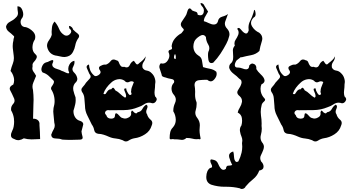

<svg xmlns="http://www.w3.org/2000/svg" viewBox="-20 -939 2314 1262"><path d="M73.2 -25.4Q62 -28.8 57.1 -34.7Q52.2 -40.5 52.2 -47.9Q51.3 -61.5 59.6 -77.6Q67.9 -93.8 69.8 -106.9Q72.8 -123 72.8 -139.2Q72.8 -150.4 71.3 -161.6Q67.4 -189.5 53.2 -213.4Q52.7 -217.8 52.7 -222.2Q52.7 -240.7 66.4 -255.9Q75.7 -265.6 75.7 -277.8Q75.7 -288.1 68.8 -300.3Q59.6 -321.8 47.4 -344.7Q43.9 -351.1 43.9 -356.9Q43.9 -372.1 67.4 -383.3Q72.8 -397 72.8 -411.1Q72.8 -420.9 70.3 -430.7Q64.5 -454.6 49.3 -472.7Q54.7 -497.1 64.5 -521.5Q71.3 -538.6 71.3 -557.1Q71.3 -564.5 70.3 -571.8Q66.4 -597.2 64 -623Q63.5 -629.9 63.5 -636.7Q63.5 -655.8 68.4 -674.3Q67.9 -682.1 71.8 -691.4Q75.7 -700.2 67.4 -705.1Q54.2 -718.3 38.1 -730.5Q22 -742.7 19.5 -763.2Q23.9 -785.2 46.4 -796.4Q68.4 -807.1 83 -822.3Q98.1 -835 98.1 -851.6Q98.1 -855 97.7 -858.9Q94.7 -875.5 94.7 -890.1Q94.7 -893.6 94.7 -897Q95.7 -897.5 96.7 -897.5Q118.2 -897.5 127.9 -870.1Q132.8 -856.4 132.8 -845.2Q132.8 -832.5 127 -822.8Q115.2 -809.1 115.2 -793.9Q115.2 -788.1 117.2 -782.2Q123.5 -760.7 150.9 -760.3Q176.3 -752.9 197.8 -730.5Q211.9 -715.3 211.9 -696.8Q211.9 -688.5 209 -679.2Q194.8 -659.2 193.4 -630.4Q193.4 -628.4 193.4 -626.5Q193.4 -600.1 211.9 -583.5Q220.7 -576.2 221.7 -569.3Q222.7 -562.5 219.7 -556.2Q214.4 -543.9 202.6 -531.7Q190.9 -519.5 194.3 -504.4Q192.4 -497.1 192.4 -490.2Q192.4 -478.5 198.7 -469.7Q209.5 -455.6 217.3 -440.4Q208.5 -418 198.7 -395.5Q193.4 -383.3 193.4 -370.1Q193.4 -359.4 196.8 -347.7Q200.7 -314.9 200.7 -282.7Q200.7 -268.1 199.7 -253.4Q197.8 -206.1 197.3 -158.7Q197.3 -158.7 201.7 -158.7Q216.8 -158.7 228.5 -149.4Q239.7 -140.1 239.7 -124.5Q239.7 -121.6 239.3 -118.7Q241.2 -95.2 242.2 -71.8Q242.7 -48.3 243.7 -24.9Q217.3 -23.4 189.9 -22.9Q189.9 -22.9 186.5 -22.9Q161.1 -22.9 136.7 -29.8Q121.6 -20.5 106.4 -18.1Q103 -17.6 100.1 -17.6Q99.1 -17.6 98.1 -17.6Q86.4 -17.6 73.2 -25.4Z M388.7 -21.5Q371.1 -28.8 345.7 -28.8Q345.7 -28.8 344.7 -28.8Q319.3 -28.8 316.4 -52.7Q323.2 -72.8 334 -91.3Q339.8 -102.1 339.8 -113.8Q339.8 -122.6 336.9 -132.3Q334 -162.1 331.1 -192.4Q330.1 -199.7 330.1 -206.5Q330.1 -229 336.9 -251.5Q338.9 -262.7 338.9 -273.9Q338.9 -286.6 336.9 -298.8Q333 -322.8 321.3 -343.8Q315.4 -351.1 315.4 -357.9Q315.4 -363.8 319.3 -369.6Q328.1 -381.3 333 -392.6Q335 -397.5 335 -401.9Q334 -406.7 330.1 -411.6Q314.5 -426.3 298.8 -441.4Q282.2 -456.1 260.7 -462.4Q252 -471.2 252 -483.4Q252 -491.2 255.9 -501Q264.6 -524.4 284.2 -529.3Q293 -530.3 307.6 -538.6Q318.4 -543.9 324.2 -543.9Q324.2 -543.9 325.2 -543.9Q327.1 -543.9 328.1 -543.5Q330.1 -542 330.1 -537.6Q330.1 -533.2 326.2 -524.4Q323.2 -518.1 323.2 -513.2Q323.2 -510.7 324.2 -508.8Q325.2 -502.4 331.1 -497.6Q340.8 -488.8 358.4 -484.4Q375 -480 385.7 -473.1Q394.5 -471.2 410.2 -462.9Q421.9 -457 427.7 -457Q429.7 -457 431.6 -457.5Q434.6 -458.5 434.6 -462.4Q433.6 -466.3 429.7 -475.1Q428.7 -481 428.7 -487.3Q428.7 -501.5 436.5 -515.1Q448.2 -535.6 468.8 -539.6Q469.7 -535.2 469.7 -530.8Q469.7 -516.1 460.9 -500Q456.1 -492.2 456.1 -484.9Q456.1 -472.2 468.8 -460.4Q483.4 -445.8 487.3 -426.8Q488.3 -423.3 488.3 -420.4Q488.3 -405.3 472.7 -392.1Q460.9 -376 460.9 -358.4Q460.9 -352.1 461.9 -345.7Q467.8 -320.8 476.6 -298.8Q477.5 -289.6 477.5 -280.3Q477.5 -267.1 474.6 -254.4Q469.7 -232.4 462.9 -211.4Q462.9 -209 462.9 -206.5Q462.9 -186 473.6 -168.5Q485.4 -149.4 508.8 -143.6Q527.3 -136.2 527.3 -122.1Q526.4 -118.2 525.4 -113.8Q519.5 -92.8 515.6 -75.7Q516.6 -61 522.5 -40.5Q523.4 -36.6 523.4 -33.7Q523.4 -21 502 -21Q502 -21 501 -21Q472.7 -19.5 444.3 -19.5Q416 -19.5 388.7 -21.5ZM355.5 -572.3Q329.1 -574.7 311.5 -590.8Q294.9 -606.9 290 -630.9Q289.1 -634.3 289.1 -637.7Q289.1 -656.7 300.8 -672.4Q314.5 -690.4 320.3 -710.4Q319.3 -720.2 319.3 -730Q319.3 -742.7 321.3 -756.3Q323.2 -780.8 338.9 -797.4Q357.4 -776.4 368.2 -749.5Q378.9 -722.2 404.3 -707.5Q411.1 -704.6 417 -704.6Q430.7 -704.6 441.4 -717.3Q448.2 -725.1 448.2 -732.4Q448.2 -742.7 435.5 -752.4Q433.6 -759.8 433.6 -763.7Q433.6 -768.6 436.5 -768.6Q439.5 -768.6 443.4 -766.1Q458 -757.3 460 -745.1Q473.6 -731 491.2 -717.8Q500 -710.9 500 -702.1Q500 -692.9 490.2 -681.2Q478.5 -662.1 474.6 -640.1Q470.7 -618.2 460 -598.6Q449.2 -576.2 425.8 -568.4Q416 -565.4 406.2 -564.5H400.4Q389.6 -564.5 378.9 -567.4Q373 -568.8 367.2 -569.8Q361.3 -570.8 355.5 -572.3Z M785.6 -17.6Q763.2 -26.9 739.7 -28.8Q716.3 -30.8 693.8 -41Q678.2 -48.3 660.6 -53.7Q644 -59.1 625.5 -59.6Q603 -63 599.1 -84Q595.2 -105 583.5 -120.1Q569.8 -149.9 554.2 -179.7Q538.6 -210 538.6 -244.1Q536.6 -267.1 534.7 -291.5Q533.7 -315.4 519 -335Q515.1 -342.3 515.1 -348.6Q515.1 -358.4 523.9 -367.2Q537.6 -381.8 545.4 -395.5Q556.2 -408.7 569.8 -422.4Q575.7 -428.2 575.7 -435.5Q575.7 -444.3 566.9 -454.6Q561 -468.3 552.2 -488.3Q549.3 -494.1 549.3 -499Q549.3 -510.3 564.9 -515.1Q565.9 -496.1 572.8 -477.5Q580.6 -459 595.2 -445.8Q601.1 -438.5 608.9 -438.5Q616.7 -438.5 627.4 -445.3Q641.1 -454.6 641.1 -464.8Q641.1 -469.7 638.2 -474.6Q630.4 -484.4 630.4 -491.7Q630.4 -500.5 641.1 -505.9Q655.8 -514.6 670.4 -514.6Q673.3 -514.6 676.3 -514.2Q693.8 -520 707.5 -537.6Q715.3 -547.9 727.1 -547.9Q734.9 -547.9 743.7 -543Q757.3 -541 761.2 -528.8Q765.1 -516.6 772 -507.8Q774.9 -502.9 780.8 -500.5Q784.7 -499 788.6 -499Q792.5 -499 796.4 -500Q805.2 -496.1 812 -496.1Q825.7 -496.1 832.5 -510.7Q842.3 -532.7 859.9 -539.6Q866.7 -529.3 874.5 -519.5Q878.4 -515.6 882.3 -515.6Q888.2 -515.6 896 -524.9Q907.7 -533.2 920.4 -545.4Q932.1 -557.1 937 -568.8Q937 -549.3 924.3 -532.2Q915.5 -519.5 915.5 -505.4Q915.5 -500.5 916.5 -495.1Q925.3 -477.5 944.8 -475.1Q963.4 -472.2 976.1 -458.5Q991.7 -444.3 997.6 -424.3Q1001.5 -412.6 1001.5 -400.4Q1001.5 -392.6 999.5 -384.3Q999.5 -364.7 996.6 -344.7Q995.6 -337.9 995.6 -331.1Q995.6 -317.9 999.5 -305.2Q1010.3 -295.4 1010.3 -285.6Q1009.3 -279.3 1004.4 -272Q995.6 -260.3 983.9 -260.3Q978 -260.3 971.2 -263.2Q965.3 -264.2 960.4 -264.2Q942.9 -264.2 928.2 -253.9Q908.7 -240.7 888.2 -234.4Q843.3 -215.8 795.4 -215.3Q747.6 -215.3 699.7 -214.4Q695.8 -215.3 691.9 -215.3Q680.2 -215.3 673.3 -206.1Q670.4 -201.7 670.4 -196.8Q670.4 -189.5 679.2 -181.2Q684.1 -160.2 709.5 -159.2Q710.4 -159.2 711.4 -159.2Q735.8 -159.2 735.8 -180.2Q736.8 -189 738.8 -192.4Q740.7 -194.3 742.7 -194.3H744.6Q753.4 -191.9 765.1 -177.7Q776.9 -163.6 786.6 -163.1Q794.4 -159.7 802.2 -159.7Q813 -159.7 824.7 -166.5Q842.3 -175.3 842.3 -191.9Q842.3 -195.3 841.3 -199.2Q844.2 -211.9 848.1 -211.9Q851.1 -211.9 854 -208Q861.8 -197.3 871.6 -194.3Q873.5 -193.8 874.5 -193.8Q876.5 -193.8 878.4 -194.8Q881.3 -196.3 884.3 -201.2Q905.8 -204.1 915.5 -222.2Q925.3 -240.7 940.9 -251Q949.7 -247.1 949.7 -238.3Q949.7 -231.9 945.8 -223.1Q940.9 -212.9 940.9 -204.1Q940.9 -194.8 946.8 -187.5Q951.7 -167.5 969.2 -152.8Q981 -143.6 981 -130.4Q981 -123 977.1 -114.3Q966.3 -77.1 933.1 -56.2Q899.9 -34.7 863.8 -30.3Q843.3 -26.9 824.7 -14.6Q816.9 -9.3 808.1 -9.3Q797.4 -9.3 785.6 -17.6ZM808.1 -302.2Q809.1 -304.7 809.1 -308.1Q809.1 -319.3 800.3 -337.9Q796.4 -346.2 796.4 -351.1Q796.4 -357.9 804.2 -357.9Q807.1 -357.9 810.1 -357.4Q810.1 -356.4 810.1 -355.5Q810.1 -343.8 821.8 -325.7Q828.6 -314.5 835.4 -314.5Q840.3 -314.5 845.2 -320.8Q841.3 -331.1 841.3 -340.3Q842.3 -340.8 842.3 -341.8Q842.3 -351.6 845.2 -361.3Q853 -380.9 859.9 -399.4Q853 -404.8 844.2 -404.8Q837.4 -404.8 829.6 -400.9Q823.7 -397.9 817.9 -397.9Q807.1 -397.9 798.3 -408.7Q782.7 -418.9 765.1 -418.9Q758.3 -418.9 752.4 -417.5Q728 -412.6 710.4 -395.5Q693.8 -380.9 680.2 -362.3Q666.5 -344.2 659.7 -323.2Q664.6 -319.8 668.5 -319.8Q674.3 -319.8 677.2 -326.2Q684.1 -337.4 691.9 -345.7Q695.8 -349.1 700.7 -351.1Q702.6 -352.1 705.6 -352.1Q707.5 -352.1 710.4 -351.6Q718.3 -362.3 723.1 -362.3Q724.1 -362.3 726.1 -361.3Q731.9 -357.4 737.8 -345.2Q755.4 -336.4 770 -321.8Q784.7 -307.1 801.3 -297.4Q801.3 -297.4 802.2 -297.4Q804.2 -297.4 805.2 -298.8Q807.1 -300.3 808.1 -302.2Z M1125.5 -23.4Q1122.1 -24.9 1116.7 -24.9Q1112.3 -24.9 1106.9 -23.9Q1105 -23.4 1103 -23.4Q1095.2 -23.4 1095.2 -30.8Q1095.2 -31.2 1095.2 -31.7Q1095.2 -33.7 1095.2 -35.6Q1095.2 -52.2 1098.6 -68.4Q1102.1 -86.9 1115.7 -100.6Q1135.3 -122.6 1135.3 -150.4Q1135.3 -151.9 1135.3 -153.3Q1134.3 -183.1 1119.1 -207.5Q1119.1 -207.5 1119.1 -212.9Q1119.1 -236.8 1130.4 -261.7Q1135.7 -272.9 1135.7 -283.7Q1135.7 -299.3 1124.5 -314Q1108.4 -330.6 1107.4 -354.5Q1107.4 -354.5 1107.4 -356.9Q1107.4 -379.4 1123.5 -395.5Q1125 -399.9 1125 -403.3Q1125 -417 1106 -419.9Q1082.5 -423.8 1067.9 -429.7Q1058.1 -431.6 1050.3 -435.5Q1042.5 -439.5 1042 -450.7Q1036.6 -467.8 1029.8 -487.8Q1027.3 -494.1 1027.3 -500Q1027.3 -512.7 1036.6 -522.9Q1043 -521 1048.8 -521Q1069.8 -521 1083.5 -543Q1093.3 -558.6 1093.3 -573.7Q1093.3 -585 1087.9 -595.7Q1087.4 -597.7 1087.4 -599.1Q1087.4 -609.4 1101.1 -612.3Q1110.8 -614.3 1110.8 -623Q1110.8 -627.9 1107.9 -634.8Q1111.3 -664.1 1129.9 -686Q1147.9 -707.5 1172.4 -720.7Q1178.2 -728.5 1185.1 -736.8Q1188 -739.7 1188 -743.2Q1188 -748 1181.6 -753.4Q1168.5 -766.1 1168.5 -778.8Q1168.5 -786.6 1173.3 -794.4Q1186 -814.9 1198.7 -832.5Q1205.6 -841.8 1210.4 -860.4Q1215.3 -879.4 1223.6 -883.3Q1225.1 -883.8 1226.6 -883.8Q1229 -883.8 1231.9 -882.3Q1236.3 -879.4 1242.7 -870.6Q1254.9 -864.7 1266.6 -861.8Q1278.8 -858.9 1279.3 -842.3Q1289.1 -838.4 1296.9 -838.4Q1313 -838.4 1318.4 -856Q1320.3 -862.8 1320.3 -869.1Q1320.3 -886.2 1306.2 -899.4Q1297.9 -911.1 1297.9 -916Q1297.9 -918.9 1301.3 -918.9Q1302.7 -918.9 1304.2 -918.5Q1318.4 -915.5 1324.2 -899.9Q1330.1 -890.6 1335.9 -881.3Q1341.8 -872.1 1347.7 -862.8Q1339.8 -847.2 1330.1 -832Q1320.3 -817.4 1319.8 -799.8Q1333.5 -796.4 1352.1 -787.1Q1370.6 -777.8 1386.2 -777.8Q1394.5 -777.8 1401.4 -782.2Q1408.2 -786.1 1412.1 -797.4Q1416 -822.8 1440.9 -829.6Q1466.3 -836.4 1478.5 -847.2Q1469.2 -822.8 1460.4 -797.4Q1458 -790 1458 -783.2Q1458 -765.6 1474.1 -749Q1488.3 -732.4 1488.3 -713.9Q1488.3 -707 1486.3 -700.7Q1480 -674.3 1467.8 -651.9Q1450.2 -618.2 1429.2 -586.4Q1408.2 -554.7 1381.8 -527.3Q1374.5 -524.4 1369.1 -524.4Q1353.5 -524.4 1349.6 -547.4Q1347.2 -564 1347.2 -577.1Q1347.2 -588.9 1349.1 -597.2Q1356 -610.4 1356 -622.6Q1356 -635.3 1348.6 -646.5Q1334.5 -669.4 1333.5 -695.3Q1325.2 -709 1312.5 -709Q1303.7 -709 1293 -702.1Q1266.6 -685.5 1257.8 -667Q1251 -650.4 1251 -634.3Q1251 -624.5 1253.4 -614.7Q1260.3 -588.9 1284.2 -573.7Q1304.7 -562 1307.6 -540.5Q1310.1 -519.5 1314.5 -498Q1335.9 -491.2 1360.4 -486.8Q1384.8 -482.4 1402.3 -466.8Q1404.3 -460.4 1404.3 -454.1Q1404.3 -435.5 1388.7 -417.5Q1377.4 -404.3 1365.2 -404.3Q1354.5 -404.3 1342.3 -414.6Q1337.4 -414.6 1332.5 -414.6Q1314.5 -414.6 1290 -412.1Q1258.8 -409.2 1258.8 -379.9Q1258.8 -379.4 1258.8 -378.9Q1262.7 -357.4 1262.7 -335.4Q1262.7 -328.6 1262.2 -321.8Q1262.2 -318.4 1262.2 -314.9Q1262.2 -289.6 1272 -266.6Q1272.5 -261.2 1272.5 -255.9Q1272.5 -234.4 1266.1 -212.9Q1263.7 -205.1 1263.7 -197.8Q1263.7 -179.2 1277.8 -162.1Q1293.5 -140.6 1293.5 -116.2Q1293.5 -112.3 1293 -107.9Q1291.5 -96.2 1291.5 -84.5Q1291.5 -67.9 1294.4 -51.3Q1296.9 -40.5 1298.3 -30.3Q1298.3 -29.3 1298.3 -28.3Q1298.3 -23.4 1292.5 -23.4Q1289.1 -23.4 1283.7 -24.9Q1277.3 -23.9 1271 -23.9Q1257.3 -23.9 1244.1 -27.8Q1226.6 -32.2 1208.5 -32.2Q1207.5 -32.2 1205.1 -32.2Q1191.9 -19.5 1175.3 -19.5Q1171.4 -19.5 1167 -20.5Q1148.4 -23.4 1130.4 -23.4Q1127.9 -23.4 1125.5 -23.4ZM1135.7 -566.9Q1135.3 -574.7 1133.8 -578.1Q1132.8 -582 1131.3 -582Q1130.9 -582 1130.4 -582Q1126 -582 1124 -567.4Q1123.5 -564.5 1123.5 -562Q1123.5 -551.3 1134.3 -550.8Q1135.3 -554.7 1135.3 -558.6Q1135.3 -562.5 1135.7 -566.9Z M1556.6 298.8Q1514.6 288.6 1471.2 288.6Q1467.3 288.6 1463.4 288.6Q1463.4 288.6 1457 288.6Q1412.1 288.6 1370.1 275.4Q1335.9 263.2 1335.9 225.6Q1335.9 225.1 1335.9 224.6Q1335.9 223.6 1335.9 222.2Q1337.4 181.2 1360.8 165Q1374 164.6 1374 154.8Q1374 149.4 1370.1 142.1Q1362.3 127 1362.3 118.2Q1362.3 114.7 1363.8 111.8Q1365.2 108.9 1370.1 108.9Q1370.6 108.9 1371.1 108.9Q1375.5 108.9 1384.3 111.8Q1405.3 115.7 1414.6 139.2Q1424.3 162.6 1436.5 172.9Q1441.9 177.2 1448.7 177.2Q1449.2 177.2 1449.7 177.2Q1456.1 177.2 1464.8 170.9Q1467.3 149.9 1479.5 149.9Q1479.5 149.9 1480 149.9Q1480 149.9 1482.4 149.9Q1494.1 149.9 1506.3 145.5Q1495.1 124.5 1486.8 95.7Q1485.4 89.8 1485.4 85Q1485.4 64.9 1512.7 56.6Q1517.1 66.4 1518.1 90.3Q1519.5 114.3 1528.8 122.6Q1531.7 125.5 1536.1 125.5Q1540.5 125.5 1546.9 121.6Q1561 93.8 1567.9 64Q1572.3 44.9 1572.3 24.9Q1572.3 13.7 1570.8 2Q1572.8 -6.8 1572.8 -14.6Q1572.8 -26.9 1568.4 -38.1Q1560.5 -56.2 1557.6 -74.7Q1556.6 -79.6 1556.6 -84.5Q1556.6 -89.4 1557.6 -94.2Q1559.1 -104.5 1566.9 -114.7Q1571.3 -130.4 1571.3 -145.5Q1571.3 -154.3 1569.8 -163.1Q1566.4 -187 1542.5 -199.2Q1545.4 -215.3 1556.6 -232.9Q1567.4 -250.5 1570.3 -268.6Q1570.8 -271.5 1570.8 -274.9Q1570.8 -281.2 1568.8 -287.6Q1565.9 -296.9 1556.2 -306.2Q1539.6 -318.8 1539.6 -332Q1539.6 -340.3 1545.9 -348.6Q1561.5 -370.6 1566.9 -390.6Q1567.9 -394.5 1567.9 -398.4Q1567.9 -403.3 1566.4 -407.7Q1563.5 -416 1550.8 -423.3Q1537.6 -438 1516.1 -453.6Q1495.1 -469.7 1488.3 -487.8Q1486.3 -492.7 1486.3 -498Q1486.3 -502.9 1487.8 -507.8Q1490.7 -518.1 1504.4 -529.8Q1510.3 -539.6 1511.7 -549.3Q1512.7 -556.6 1512.7 -564Q1512.7 -566.4 1512.7 -568.8Q1512.2 -582 1510.7 -608.4Q1510.7 -624.5 1523.4 -639.2Q1521 -647 1521 -653.8Q1521 -666.5 1528.3 -677.2Q1539.6 -693.8 1545.9 -710.4Q1548.3 -717.3 1548.3 -724.6Q1548.3 -724.6 1548.3 -729Q1547.9 -738.3 1539.1 -749.5Q1543 -755.4 1548.3 -755.4Q1555.7 -755.4 1564.5 -743.7Q1579.6 -724.1 1593.8 -719.2Q1595.7 -718.8 1597.7 -718.8Q1601.6 -718.8 1605 -721.2Q1610.4 -725.6 1614.7 -739.3Q1613.3 -748.5 1613.3 -757.8Q1613.3 -780.3 1623.5 -799.8Q1637.7 -827.1 1646.5 -856.9Q1649.4 -874 1652.8 -874Q1655.8 -873.5 1658.7 -859.9Q1660.2 -852.5 1660.2 -846.7Q1660.2 -829.1 1647 -823.7Q1629.9 -805.7 1629.9 -787.6Q1629.9 -776.4 1636.7 -765.6Q1653.8 -737.3 1683.6 -724.1Q1704.1 -708 1704.1 -685.5Q1704.1 -676.8 1700.7 -667Q1689.5 -631.8 1685.1 -604Q1662.1 -582 1629.9 -576.2Q1597.2 -570.3 1568.4 -562.5Q1565.9 -563.5 1563 -563.5Q1553.7 -556.2 1535.2 -542Q1523.4 -524.4 1523.4 -511.7Q1523.4 -506.3 1525.4 -502.4Q1527.3 -499 1531.2 -497.1Q1534.7 -495.1 1539.1 -495.1Q1540 -495.1 1541 -495.1Q1541 -495.1 1544.4 -495.1Q1557.1 -495.1 1572.8 -489.3Q1586.4 -483.4 1597.2 -483.4Q1600.1 -483.4 1602.5 -483.9Q1608.9 -484.9 1613.3 -490.2Q1617.7 -495.6 1618.2 -508.3Q1628.9 -521.5 1639.6 -521.5Q1643.6 -520 1651.4 -517.6Q1665 -509.3 1665 -492.7Q1665 -489.3 1664.6 -485.4Q1673.3 -469.7 1694.3 -449.7Q1715.8 -430.2 1718.8 -412.1Q1718.8 -410.6 1718.8 -409.2Q1718.8 -402.8 1715.3 -397.5Q1710.9 -390.1 1698.2 -384.3Q1692.4 -370.1 1692.4 -355Q1692.4 -345.7 1694.3 -336.4Q1700.2 -311 1717.3 -293.5Q1722.2 -288.6 1722.7 -283.7Q1722.7 -277.3 1714.8 -271Q1701.2 -259.3 1699.7 -247.6Q1693.8 -226.1 1693.8 -203.6Q1693.8 -191.9 1695.3 -180.2Q1699.7 -153.3 1699.7 -127Q1699.7 -119.6 1699.2 -112.3Q1700.7 -103 1700.7 -93.8Q1700.7 -73.7 1694.8 -52.2Q1692.4 -43.5 1692.4 -35.2Q1692.4 -13.7 1708 3.9Q1714.8 14.6 1714.8 24.9Q1714.4 35.2 1710.9 44.9Q1704.1 63.5 1694.8 82Q1690.4 90.8 1690.4 100.1Q1690.4 110.8 1696.3 122.1Q1712.4 137.7 1712.4 156.2Q1712.4 177.2 1684.1 182.1Q1671.4 216.8 1643.6 238.8Q1615.7 260.7 1593.8 287.6Q1590.3 297.4 1577.6 301.8Q1572.8 303.2 1568.8 303.2Q1562 303.2 1556.6 298.8Z M2030.8 -17.6Q2008.3 -26.9 1984.9 -28.8Q1961.4 -30.8 1939 -41Q1923.3 -48.3 1905.8 -53.7Q1889.2 -59.1 1870.6 -59.6Q1848.1 -63 1844.2 -84Q1840.3 -105 1828.6 -120.1Q1814.9 -149.9 1799.3 -179.7Q1783.7 -210 1783.7 -244.1Q1781.7 -267.1 1779.8 -291.5Q1778.8 -315.4 1764.2 -335Q1760.3 -342.3 1760.3 -348.6Q1760.3 -358.4 1769 -367.2Q1782.7 -381.8 1790.5 -395.5Q1801.3 -408.7 1814.9 -422.4Q1820.8 -428.2 1820.8 -435.5Q1820.8 -444.3 1812 -454.6Q1806.2 -468.3 1797.4 -488.3Q1794.4 -494.1 1794.4 -499Q1794.4 -510.3 1810.1 -515.1Q1811 -496.1 1817.9 -477.5Q1825.7 -459 1840.3 -445.8Q1846.2 -438.5 1854 -438.5Q1861.8 -438.5 1872.6 -445.3Q1886.2 -454.6 1886.2 -464.8Q1886.2 -469.7 1883.3 -474.6Q1875.5 -484.4 1875.5 -491.7Q1875.5 -500.5 1886.2 -505.9Q1900.9 -514.6 1915.5 -514.6Q1918.5 -514.6 1921.4 -514.2Q1939 -520 1952.6 -537.6Q1960.4 -547.9 1972.2 -547.9Q1980 -547.9 1988.8 -543Q2002.4 -541 2006.3 -528.8Q2010.3 -516.6 2017.1 -507.8Q2020 -502.9 2025.9 -500.5Q2029.8 -499 2033.7 -499Q2037.6 -499 2041.5 -500Q2050.3 -496.1 2057.1 -496.1Q2070.8 -496.1 2077.6 -510.7Q2087.4 -532.7 2105 -539.6Q2111.8 -529.3 2119.6 -519.5Q2123.5 -515.6 2127.4 -515.6Q2133.3 -515.6 2141.1 -524.9Q2152.8 -533.2 2165.5 -545.4Q2177.2 -557.1 2182.1 -568.8Q2182.1 -549.3 2169.4 -532.2Q2160.6 -519.5 2160.6 -505.4Q2160.6 -500.5 2161.6 -495.1Q2170.4 -477.5 2189.9 -475.1Q2208.5 -472.2 2221.2 -458.5Q2236.8 -444.3 2242.7 -424.3Q2246.6 -412.6 2246.6 -400.4Q2246.6 -392.6 2244.6 -384.3Q2244.6 -364.7 2241.7 -344.7Q2240.7 -337.9 2240.7 -331.1Q2240.7 -317.9 2244.6 -305.2Q2255.4 -295.4 2255.4 -285.6Q2254.4 -279.3 2249.5 -272Q2240.7 -260.3 2229 -260.3Q2223.1 -260.3 2216.3 -263.2Q2210.4 -264.2 2205.6 -264.2Q2188 -264.2 2173.3 -253.9Q2153.8 -240.7 2133.3 -234.4Q2088.4 -215.8 2040.5 -215.3Q1992.7 -215.3 1944.8 -214.4Q1940.9 -215.3 1937 -215.3Q1925.3 -215.3 1918.5 -206.1Q1915.5 -201.7 1915.5 -196.8Q1915.5 -189.5 1924.3 -181.2Q1929.2 -160.2 1954.6 -159.2Q1955.6 -159.2 1956.5 -159.2Q1981 -159.2 1981 -180.2Q1981.9 -189 1983.9 -192.4Q1985.8 -194.3 1987.8 -194.3H1989.7Q1998.5 -191.9 2010.3 -177.7Q2022 -163.6 2031.7 -163.1Q2039.6 -159.7 2047.4 -159.7Q2058.1 -159.7 2069.8 -166.5Q2087.4 -175.3 2087.4 -191.9Q2087.4 -195.3 2086.4 -199.2Q2089.4 -211.9 2093.3 -211.9Q2096.2 -211.9 2099.1 -208Q2106.9 -197.3 2116.7 -194.3Q2118.7 -193.8 2119.6 -193.8Q2121.6 -193.8 2123.5 -194.8Q2126.5 -196.3 2129.4 -201.2Q2150.9 -204.1 2160.6 -222.2Q2170.4 -240.7 2186 -251Q2194.8 -247.1 2194.8 -238.3Q2194.8 -231.9 2190.9 -223.1Q2186 -212.9 2186 -204.1Q2186 -194.8 2191.9 -187.5Q2196.8 -167.5 2214.4 -152.8Q2226.1 -143.6 2226.1 -130.4Q2226.1 -123 2222.2 -114.3Q2211.4 -77.1 2178.2 -56.2Q2145 -34.7 2108.9 -30.3Q2088.4 -26.9 2069.8 -14.6Q2062 -9.3 2053.2 -9.3Q2042.5 -9.3 2030.8 -17.6ZM2053.2 -302.2Q2054.2 -304.7 2054.2 -308.1Q2054.2 -319.3 2045.4 -337.9Q2041.5 -346.2 2041.5 -351.1Q2041.5 -357.9 2049.3 -357.9Q2052.2 -357.9 2055.2 -357.4Q2055.2 -356.4 2055.2 -355.5Q2055.2 -343.8 2066.9 -325.7Q2073.7 -314.5 2080.6 -314.5Q2085.4 -314.5 2090.3 -320.8Q2086.4 -331.1 2086.4 -340.3Q2087.4 -340.8 2087.4 -341.8Q2087.4 -351.6 2090.3 -361.3Q2098.1 -380.9 2105 -399.4Q2098.1 -404.8 2089.4 -404.8Q2082.5 -404.8 2074.7 -400.9Q2068.8 -397.9 2063 -397.9Q2052.2 -397.9 2043.5 -408.7Q2027.8 -418.9 2010.3 -418.9Q2003.4 -418.9 1997.6 -417.5Q1973.1 -412.6 1955.6 -395.5Q1939 -380.9 1925.3 -362.3Q1911.6 -344.2 1904.8 -323.2Q1909.7 -319.8 1913.6 -319.8Q1919.4 -319.8 1922.4 -326.2Q1929.2 -337.4 1937 -345.7Q1940.9 -349.1 1945.8 -351.1Q1947.8 -352.1 1950.7 -352.1Q1952.6 -352.1 1955.6 -351.6Q1963.4 -362.3 1968.3 -362.3Q1969.2 -362.3 1971.2 -361.3Q1977.1 -357.4 1982.9 -345.2Q2000.5 -336.4 2015.1 -321.8Q2029.8 -307.1 2046.4 -297.4Q2046.4 -297.4 2047.4 -297.4Q2049.3 -297.4 2050.3 -298.8Q2052.2 -300.3 2053.2 -302.2Z"/></svg>

Font: Brazier Flame
Style: Regular
Weight: 400
Designer: Walter E Stewart
Version: 0.1